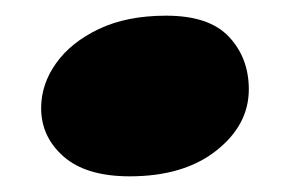

<svg xmlns="http://www.w3.org/2000/svg" viewBox="-20 -364 368 245"><path d="M145.5 -139Q90 -139 61.2 -164.2Q32.5 -189.5 32.5 -226Q32.5 -256.5 51.5 -283.2Q70.5 -310 106.2 -327Q142 -344 192 -344Q247 -344 272.2 -317Q297.5 -290 297.5 -250Q297.5 -204.5 256 -171.8Q214.5 -139 145.5 -139Z"/></svg>

Font: Fraunces 9pt S100 Black
Style: Italic
Weight: 900
Italic angle: -16°
Version: Version 1.000; ttfautohint (v1.8.3)